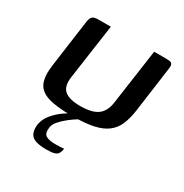

<svg xmlns="http://www.w3.org/2000/svg" viewBox="-139 -510 769 802"><g transform="rotate(30 245.5 -109.5)"><path d="M169 -399 131 -132Q125 -86 148 -67Q171 -48 223 -48Q280 -48 307 -68Q334 -88 340 -132L378 -399Q379 -399 386.5 -399Q394 -399 403 -399Q412 -399 420 -399Q428 -399 431 -399Q446 -399 454.5 -397.5Q463 -396 466 -388.5Q469 -381 466 -364L436 -146Q430 -106 417.5 -77.5Q405 -49 380.5 -30.5Q356 -12 316 -3.5Q276 5 214 5Q139 5 98 -8Q57 -21 44 -52.5Q31 -84 39 -139L70 -364Q73 -385 81 -392Q89 -399 111 -399Q126 -399 140 -399Q154 -399 169 -399ZM193 180Q158 180 138.5 173Q119 166 112 149.5Q105 133 108 108Q113 79 133 55.5Q153 32 177 15.5Q201 -1 216 -8H268Q259 -5 242 5.5Q225 16 206.5 30.5Q188 45 173.5 61.5Q159 78 157 94Q153 125 168.5 133.5Q184 142 211 142Q227 142 235.5 141.5Q244 141 248.5 140.5Q253 140 255 140Q253 154 248 163Q243 172 230.5 176Q218 180 193 180Z"/></g></svg>

Font: Genos Thin Medium
Style: Italic
Weight: 500
Italic angle: -8°
Version: Version 1.010